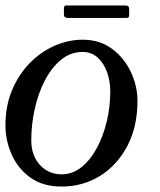

<svg xmlns="http://www.w3.org/2000/svg" viewBox="-22 -676 590 706"><path d="M-2 -215Q-2 -286.5 22.2 -344.2Q46.5 -402 87.2 -443.8Q128 -485.5 178.8 -507.8Q229.5 -530 282 -530Q344.5 -530 389.5 -496.8Q434.5 -463.5 459 -411.8Q483.5 -360 483.5 -305Q483.5 -210 446.2 -139.2Q409 -68.5 345.8 -29.2Q282.5 10 204.5 10Q135.5 10 89.5 -23.2Q43.5 -56.5 20.8 -108.2Q-2 -160 -2 -215ZM93 -160Q93 -104.5 124.5 -69.8Q156 -35 205 -35Q244 -35 276.5 -60.5Q309 -86 333 -129.8Q357 -173.5 370.2 -228Q383.5 -282.5 383.5 -340Q383.5 -377 371.8 -410.2Q360 -443.5 337.2 -464.2Q314.5 -485 281.5 -485Q237.5 -485 202.5 -456.2Q167.5 -427.5 143 -380.2Q118.5 -333 105.8 -275.5Q93 -218 93 -160ZM213 -626V-642.5Q213 -649.5 214.8 -652.8Q216.5 -656 223 -656H436Q445.5 -656 449.2 -653.2Q453 -650.5 453 -640.5V-625Q453 -617 451.5 -613.5Q450 -610 442 -610H230.5Q221 -610 217 -612.8Q213 -615.5 213 -626Z"/></svg>

Font: Besley
Style: Italic
Weight: 400
Italic angle: -13°
Designer: Owen Earl
Foundry: indestructible type*
Version: Version 4.000; ttfautohint (v1.8.4.7-5d5b)